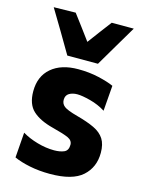

<svg xmlns="http://www.w3.org/2000/svg" viewBox="-118 -844 703 929"><g transform="rotate(15 233.0 -380.0)"><path d="M224.5 13Q169 13 122 3.2Q75 -6.5 43.5 -21L53 -147.5Q86 -127.5 129.8 -115Q173.5 -102.5 214.5 -102.5Q244 -102.5 264.2 -111.2Q284.5 -120 284.5 -149Q284.5 -170 261.8 -180.8Q239 -191.5 180 -206.5Q113.5 -223.5 78.5 -255.8Q43.5 -288 43.5 -353Q43.5 -428 92.8 -470Q142 -512 227 -512Q282.5 -512 330.2 -501Q378 -490 406.5 -477L396.5 -349.5Q362 -371.5 320 -382.5Q278 -393.5 254 -393.5Q230 -393.5 213.2 -383.5Q196.5 -373.5 196.5 -350.5Q196.5 -331 212.2 -318.5Q228 -306 280 -292Q334 -277.5 368.5 -261Q403 -244.5 419.8 -218.2Q436.5 -192 436.5 -149Q436.5 -76.5 386.8 -31.8Q337 13 224.5 13ZM158 -562Q126.5 -615 96 -667.5Q65 -719.5 34 -771L143.5 -773Q166 -742.5 189 -712.5Q211.5 -682 234.5 -651Q257 -681.5 279.5 -711.5Q302 -741 324.5 -771H435Q404.5 -719.5 373.5 -667.2Q342.5 -615 311.5 -562Z"/></g></svg>

Font: Heraclito
Style: Bold
Weight: 700
Designer: Kostas Bartsokas (font) & Cristiano Sobral (main changes)
Foundry: Kostas Bartsokas (font) & Cristiano Sobral (main changes)
Version: Version 1.00;July 8, 2020;FontCreator 13.0.0.2655 64-bit